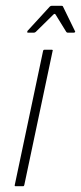

<svg xmlns="http://www.w3.org/2000/svg" viewBox="-20 -644 280 664"><path d="M64 -4Q63 0 60 0H34Q30 0 31 -4L129 -468Q130 -472 134 -472H160Q161 -472 162 -471Q163 -470 162 -468ZM77 -531Q74 -531 74 -533Q74 -535 75 -537L152 -621Q155 -624 159 -624H193Q197 -624 198 -621L239 -537Q241 -535 239.5 -533Q238 -531 235 -531H214Q211 -531 209 -534L172 -594Q169 -598 165 -594L104 -534Q101 -531 97 -531Z"/></svg>

Font: Glory Thin
Style: Italic
Weight: 100
Italic angle: -12°
Designer: Robert Leuschke
Foundry: Robert Leuschke
Version: Version 1.011